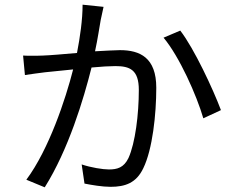

<svg xmlns="http://www.w3.org/2000/svg" viewBox="-20 -772 996 816"><path d="M331 -752.1C331 -688.2 320.3 -614.7 307.2 -546.9C250 -541.9 193.9 -536.9 163 -535.9C146 -534.8 130 -535.2 114 -535.2C101.9 -535.2 91.3 -534.8 78.1 -535.9L85.9 -453.1C110.8 -457 149.1 -462 171.2 -464.8C196 -467 241.8 -471.9 290.8 -476.9C258.9 -350.9 187.9 -137.1 92 -8.2L170.1 24.1C271 -136.7 334.9 -349.1 369 -485.1C409.8 -489 447.1 -491.1 470.2 -491.1C531.2 -491.1 570 -475.9 570 -389.9C570 -286.9 555 -164.1 525.9 -100.1C506 -59.3 478 -51.8 442.8 -51.8C416.9 -51.8 366.1 -60 327.1 -73.2L339.1 8.2C369 14.2 414.8 22 449.9 22C512.1 22 559.3 5.7 589.1 -57.2C628.2 -137.1 644.2 -286.2 644.2 -399.1C644.2 -527 574.9 -558.9 490.1 -558.9C467 -558.9 427.9 -556.1 383.9 -554C394.9 -604 403.1 -660.2 408 -687.1C411.9 -706.3 416.2 -725.9 420.1 -742.9ZM675.1 -611.9C742.2 -532 816.1 -366.1 844.1 -269.2L919 -304C886 -392 805 -566.1 746.1 -642Z"/></svg>

Font: Karasuma Gothic
Style: Regular
Weight: 400
Designer: Rasmus Andersson, Ryoko Nishizuka
Foundry: Genbu
Version: Version 1.00